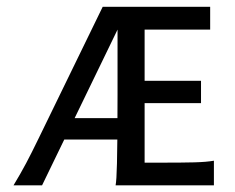

<svg xmlns="http://www.w3.org/2000/svg" viewBox="-20 -555 704 575"><path d="M20.5 0Q41.5 -34.7 58.1 -65.9Q74.7 -97.2 95.7 -140.6L287.6 -534.7H609.4V-466.3H413.1V-313H582V-246.1H413.1V-67.9H472.2Q525.9 -67.9 562.3 -68.8Q598.6 -69.8 620.6 -73.7V0H326.2Q327.6 -7.8 328.6 -22.5Q329.6 -37.1 330.3 -65.9Q331.1 -94.7 331.5 -144.8Q332 -194.8 332 -273.2Q332 -351.6 332 -466.3L106 0ZM143.6 -137.2 170.4 -201.2H361.8L376.5 -137.2Z"/></svg>

Font: Harmattan Medium
Style: Regular
Weight: 500
Designer: George W. Nuss III and SIL International
Foundry: SIL International
Version: Version 4.000